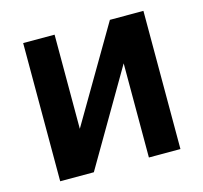

<svg xmlns="http://www.w3.org/2000/svg" viewBox="-85 -639 775 732"><g transform="rotate(-15 303.0 -272.5)"><path d="M189.9 -173.8 408.2 -545.4H540.5V0H416V-371.6L198.7 0H65.9V-545.4H189.9Z"/></g></svg>

Font: Interop SemBd
Style: Regular
Weight: 600
Designer: Rasmus Andersson, Google, Jang Haemin
Foundry: jhaemin
Version: Version 1.007